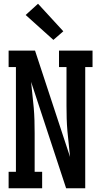

<svg xmlns="http://www.w3.org/2000/svg" viewBox="-20 -1005 540 1025"><path d="M26 0V-88H65V-647H26V-735H167L354 -167Q351 -201 347 -235.5Q343 -270 340 -304Q337 -338 336 -372.5Q335 -407 335 -441V-647H295V-735H474V-647H435V0H333L146 -568Q149 -534 153 -499.5Q157 -465 160 -431Q163 -397 164 -362.5Q165 -328 165 -294V-88H205V0ZM265 -792 117 -925 183 -985 318 -838Z"/></svg>

Font: Iosevka Slab Semibold
Style: Regular
Weight: 600
Monospace: yes
Designer: Belleve Invis
Foundry: Belleve Invis
Version: Version 11.1.1; ttfautohint (v1.8.3)